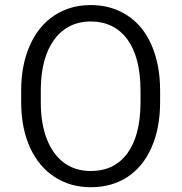

<svg xmlns="http://www.w3.org/2000/svg" viewBox="-20 -741 728 770"><path d="M622.1 -377.9V-332Q622.1 -227.1 587.4 -148.9Q553.2 -71.8 490.7 -31Q428.2 9.8 344.2 9.8Q262.2 9.8 199.2 -31.2Q167.5 -51.8 143.1 -80.8Q118.7 -109.9 101.1 -147.9Q65.9 -224.6 64.9 -325.7V-377.9Q64.9 -481 100.1 -559.6Q134.8 -637.7 198.2 -679.2Q219.2 -692.9 242.4 -702.1Q265.6 -711.4 290.8 -716.1Q315.9 -720.7 343.3 -720.7Q426.8 -720.7 489.7 -679.7Q521.5 -659.2 545.9 -629.6Q570.3 -600.1 587.4 -561Q622.1 -482.4 622.1 -377.9ZM543.5 -324.7V-378.9Q543 -511.2 491.2 -582.5Q438 -654.8 343.3 -654.8Q320.3 -654.8 299.6 -650.1Q278.8 -645.5 260.7 -636.5Q242.7 -627.4 226.8 -614Q210.9 -600.6 197.8 -582.5Q171.4 -546.9 158 -497.6Q144.5 -448.2 143.6 -385.7V-332Q143.6 -289.6 149.4 -252.9Q155.3 -216.3 167 -185.5Q178.7 -154.8 196.3 -129.9Q250 -55.2 344.2 -55.2Q438.5 -55.2 490.7 -126Q542 -195.8 543.5 -324.7Z"/></svg>

Font: Shabnam Light FD
Style: Light-FD
Weight: 300
Foundry: DejaVu fonts team - Redesigned by Saber Rastikerdar - Based on Vazir font
Version: Version 5.0.0